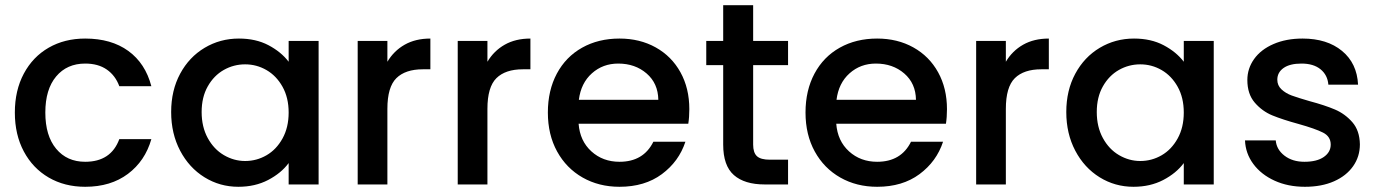

<svg xmlns="http://www.w3.org/2000/svg" viewBox="-20 -708 5288 737"><path d="M307 -560Q407 -560 472.5 -512.5Q538 -465 561 -377H438Q423 -418 390 -441Q357 -464 307 -464Q237 -464 195.5 -414.5Q154 -365 154 -276Q154 -187 195.5 -137Q237 -87 307 -87Q406 -87 438 -174H561Q537 -90 471 -40.5Q405 9 307 9Q228 9 167 -26.5Q106 -62 71.5 -126.5Q37 -191 37 -276Q37 -361 71.5 -425.5Q106 -490 167 -525Q228 -560 307 -560Z M897 -560Q962 -560 1010.5 -534.5Q1059 -509 1088 -471V-551H1203V0H1088V-82Q1059 -43 1009 -17Q959 9 895 9Q824 9 765 -27.5Q706 -64 671.5 -129.5Q637 -195 637 -278Q637 -361 671.5 -425Q706 -489 765.5 -524.5Q825 -560 897 -560ZM921 -461Q877 -461 839 -439.5Q801 -418 777.5 -376.5Q754 -335 754 -278Q754 -221 777.5 -178Q801 -135 839.5 -112.5Q878 -90 921 -90Q965 -90 1003 -112Q1041 -134 1064.5 -176.5Q1088 -219 1088 -276Q1088 -333 1064.5 -375Q1041 -417 1003 -439Q965 -461 921 -461Z M1467 -471Q1492 -513 1533.5 -536.5Q1575 -560 1632 -560V-442H1603Q1536 -442 1501.5 -408Q1467 -374 1467 -290V0H1353V-551H1467Z M1851 -471Q1876 -513 1917.5 -536.5Q1959 -560 2016 -560V-442H1987Q1920 -442 1885.5 -408Q1851 -374 1851 -290V0H1737V-551H1851Z M2622 -233H2201Q2206 -167 2250 -127Q2294 -87 2358 -87Q2450 -87 2488 -164H2611Q2586 -88 2520.5 -39.5Q2455 9 2358 9Q2279 9 2216.5 -26.5Q2154 -62 2118.5 -126.5Q2083 -191 2083 -276Q2083 -361 2117.5 -425.5Q2152 -490 2214.5 -525Q2277 -560 2358 -560Q2436 -560 2497 -526Q2558 -492 2592 -430.5Q2626 -369 2626 -289Q2626 -258 2622 -233ZM2507 -325Q2506 -388 2462 -426Q2418 -464 2353 -464Q2294 -464 2252 -426.5Q2210 -389 2202 -325Z M2871 -458V-153Q2871 -122 2885.5 -108.5Q2900 -95 2935 -95H3005V0H2915Q2838 0 2797 -36Q2756 -72 2756 -153V-458H2691V-551H2756V-688H2871V-551H3005V-458Z M3611 -233H3190Q3195 -167 3239 -127Q3283 -87 3347 -87Q3439 -87 3477 -164H3600Q3575 -88 3509.5 -39.5Q3444 9 3347 9Q3268 9 3205.5 -26.5Q3143 -62 3107.5 -126.5Q3072 -191 3072 -276Q3072 -361 3106.5 -425.5Q3141 -490 3203.5 -525Q3266 -560 3347 -560Q3425 -560 3486 -526Q3547 -492 3581 -430.5Q3615 -369 3615 -289Q3615 -258 3611 -233ZM3496 -325Q3495 -388 3451 -426Q3407 -464 3342 -464Q3283 -464 3241 -426.5Q3199 -389 3191 -325Z M3841 -471Q3866 -513 3907.5 -536.5Q3949 -560 4006 -560V-442H3977Q3910 -442 3875.5 -408Q3841 -374 3841 -290V0H3727V-551H3841Z M4333 -560Q4398 -560 4446.5 -534.5Q4495 -509 4524 -471V-551H4639V0H4524V-82Q4495 -43 4445 -17Q4395 9 4331 9Q4260 9 4201 -27.5Q4142 -64 4107.5 -129.5Q4073 -195 4073 -278Q4073 -361 4107.5 -425Q4142 -489 4201.5 -524.5Q4261 -560 4333 -560ZM4357 -461Q4313 -461 4275 -439.5Q4237 -418 4213.5 -376.5Q4190 -335 4190 -278Q4190 -221 4213.5 -178Q4237 -135 4275.5 -112.5Q4314 -90 4357 -90Q4401 -90 4439 -112Q4477 -134 4500.5 -176.5Q4524 -219 4524 -276Q4524 -333 4500.5 -375Q4477 -417 4439 -439Q4401 -461 4357 -461Z M4759 -169H4877Q4880 -134 4910.5 -110.5Q4941 -87 4987 -87Q5035 -87 5061.5 -105.5Q5088 -124 5088 -153Q5088 -184 5058.5 -199Q5029 -214 4965 -232Q4903 -249 4864 -265Q4825 -281 4796.5 -314Q4768 -347 4768 -401Q4768 -445 4794 -481.5Q4820 -518 4868.5 -539Q4917 -560 4980 -560Q5074 -560 5131.5 -512.5Q5189 -465 5193 -383H5079Q5076 -420 5049 -442Q5022 -464 4976 -464Q4931 -464 4907 -447Q4883 -430 4883 -402Q4883 -380 4899 -365Q4915 -350 4938 -341.5Q4961 -333 5006 -320Q5066 -304 5104.5 -287.5Q5143 -271 5171 -239Q5199 -207 5200 -154Q5200 -107 5174 -70Q5148 -33 5100.5 -12Q5053 9 4989 9Q4924 9 4872.5 -14.5Q4821 -38 4791 -78.5Q4761 -119 4759 -169Z"/></svg>

Font: Poppins-Tabular Medium
Style: Regular
Weight: 500
Designer: Ninad Kale (Devanagari), Jonny Pinhorn (Latin)
Foundry: Indian Type Foundry
Version: Version 4.004